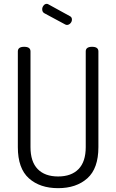

<svg xmlns="http://www.w3.org/2000/svg" viewBox="-20 -975 606 1001"><path d="M427 -208V-707Q427 -731 460 -731Q493 -731 493 -707V-208Q493 -97 435.5 -45.5Q378 6 283 6Q188 6 130.5 -45.5Q73 -97 73 -208V-707Q73 -731 106 -731Q139 -731 139 -707V-208Q139 -132 176.5 -93.5Q214 -55 283 -55Q352 -55 389.5 -93.5Q427 -132 427 -208ZM319 -848 213 -905Q200 -911 200 -927Q200 -937 207 -946Q214 -955 224 -955Q228 -955 233 -952L344 -891Q355 -886 355 -873Q355 -862 347 -853.5Q339 -845 329 -845Q324 -845 319 -848Z"/></svg>

Font: Dosis
Style: Book
Weight: 400
Designer: EdgarTolentino, PabloImpallari, IginoMarini
Foundry: EdgarTolentino, PabloImpallari, IginoMarini
Version: Version 1.007